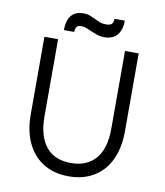

<svg xmlns="http://www.w3.org/2000/svg" viewBox="-93 -936 881 1023"><g transform="rotate(10 347.0 -424.5)"><path d="M347 10Q408 10 455.5 -10.5Q503 -31 535.5 -68.5Q568 -106 585 -159Q602 -212 602 -277V-700H528V-281Q528 -171 480.5 -116.5Q433 -62 347 -62Q304 -62 270.5 -75.5Q237 -89 214 -116.5Q191 -144 178.5 -185Q166 -226 166 -281V-700H92V-277Q92 -213 109 -160.5Q126 -108 158.5 -70Q191 -32 238.5 -11Q286 10 347 10ZM406 -753Q451 -753 475 -780.5Q499 -808 499 -859H443Q443 -840 434.5 -831Q426 -822 403 -822Q382 -822 368 -828Q354 -834 340.5 -840.5Q327 -847 312 -853Q297 -859 275 -859Q255 -859 239 -853Q223 -847 211.5 -834Q200 -821 194 -801Q188 -781 188 -753H244Q244 -770 250.5 -780Q257 -790 277 -790Q292 -790 306 -784Q320 -778 335 -771.5Q350 -765 367 -759Q384 -753 406 -753Z"/></g></svg>

Font: Tilda Sans VF
Style: Regular
Weight: 400
Designer: ParaType Ltd
Foundry: ParaType Ltd
Version: Version 1.010